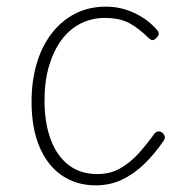

<svg xmlns="http://www.w3.org/2000/svg" viewBox="-20 -539 562 578"><path d="M268 19Q211 19 167.5 -10Q124 -39 99.5 -95.5Q75 -152 75 -233Q75 -294 90 -346Q105 -398 134.5 -437Q164 -476 205.5 -497.5Q247 -519 299 -519Q345 -519 386.5 -499Q428 -479 455 -446Q458 -442 458 -437Q458 -432 450 -424Q443 -417 437.5 -418.5Q432 -420 428 -424Q398 -454 369 -469.5Q340 -485 295 -485Q256 -485 222.5 -468Q189 -451 165 -418.5Q141 -386 127.5 -340Q114 -294 114 -236Q114 -171 132 -121Q150 -71 185.5 -43Q221 -15 273 -15Q312 -15 342.5 -32.5Q373 -50 398 -78Q423 -106 446 -138Q451 -143 456.5 -143.5Q462 -144 468 -140Q473 -136 475.5 -130Q478 -124 473 -116Q446 -76 414.5 -45.5Q383 -15 347 2Q311 19 268 19Z"/></svg>

Font: Playwrite FR Moderne Thin
Style: Regular
Weight: 250
Version: Version 1.002